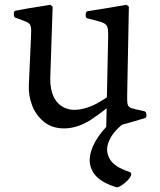

<svg xmlns="http://www.w3.org/2000/svg" viewBox="-20 -528 672 806"><path d="M249 11Q198 11 164 -17Q130 -45 114.5 -86.5Q99 -128 101 -170L110 -369Q112 -402 109.5 -415.5Q107 -429 92.5 -435.5Q78 -442 44 -454Q38 -456 38 -469Q38 -482 45 -483Q86 -491 102 -493.5Q118 -496 131 -498L191 -508L201 -500L191 -200Q190 -153 206.5 -119.5Q223 -86 257.5 -73Q292 -60 342 -75Q392 -90 457 -140L481 -119Q417 -61 361 -25Q305 11 249 11ZM436 12 426 5 434 -369Q435 -402 430.5 -415Q426 -428 407.5 -434.5Q389 -441 346 -451Q339 -453 339.5 -466.5Q340 -480 348 -481Q384 -487 404 -490Q424 -493 436 -495Q448 -497 459 -499L511 -508L521 -500L514 -137Q513 -105 515.5 -91.5Q518 -78 533.5 -73.5Q549 -69 586 -61Q593 -60 594.5 -47Q596 -34 588 -32Q545 -19 528.5 -14.5Q512 -10 498 -6ZM522 193Q534 197 530 208Q526 219 513.5 231.5Q501 244 487.5 252Q474 260 468 258Q401 237 376 202.5Q351 168 358 126.5Q365 85 394 44Q423 3 463 -30L493 -5Q452 28 436.5 66.5Q421 105 440.5 139Q460 173 522 193Z"/></svg>

Font: Anvers
Style: Regular
Weight: 400
Designer: Ishtar van Looy
Version: Version 1.000